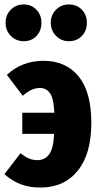

<svg xmlns="http://www.w3.org/2000/svg" viewBox="-22 -824 450 862"><path d="M388 -272Q388 -133 327 -57.5Q266 18 159 18Q109 18 70.5 3Q32 -12 -2 -42L70 -136Q92 -119 109 -112Q126 -105 146 -105Q179 -105 198.5 -131Q218 -157 221 -223H78V-318H222Q219 -382 202.5 -405.5Q186 -429 157 -429Q119 -429 80 -394L9 -488Q77 -551 173 -551Q274 -551 331 -481Q388 -411 388 -272ZM164 -722Q164 -686 142 -662.5Q120 -639 84 -639Q50 -639 26.5 -663Q3 -687 3 -722Q3 -757 26.5 -780.5Q50 -804 84 -804Q119 -804 141.5 -780.5Q164 -757 164 -722ZM368 -722Q368 -686 345.5 -662.5Q323 -639 287 -639Q253 -639 229.5 -663Q206 -687 206 -722Q206 -757 229.5 -780.5Q253 -804 287 -804Q323 -804 345.5 -780.5Q368 -757 368 -722Z"/></svg>

Font: Fira Sans Extra Condensed ExtraBold
Style: Regular
Weight: 800
Width: 1
Designer: Carrois Corporate & Edenspiekermann AG
Foundry: Carrois Corporate GbR & Edenspiekermann AG
Version: Version 4.203